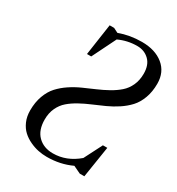

<svg xmlns="http://www.w3.org/2000/svg" viewBox="-173 -821 867 940"><g transform="rotate(30 261.0 -350.5)"><path d="M47.9 -147Q47.9 -192.9 61.3 -229.7Q74.7 -266.6 97.4 -291.3Q120.1 -315.9 149.4 -335.4Q178.7 -355 211.4 -369.6Q244.1 -384.3 276.6 -398.2Q309.1 -412.1 338.4 -428.5Q367.7 -444.8 390.4 -464.6Q413.1 -484.4 426.5 -513.7Q439.9 -543 439.9 -580.1Q439.9 -629.9 412.6 -656Q385.3 -682.1 345.2 -682.1Q290 -682.1 241.2 -659.2L174.8 -524.9H150.9L176.8 -702.1H202.1L228 -689Q287.6 -710.9 355 -710.9Q430.2 -710.9 476.1 -673.6Q522 -636.2 522 -570.8Q522 -525.4 508.5 -489Q495.1 -452.6 472.7 -428.5Q450.2 -404.3 420.9 -385Q391.6 -365.7 359.4 -351.1Q327.1 -336.4 294.7 -322.8Q262.2 -309.1 232.9 -293Q203.6 -276.9 181.2 -257.6Q158.7 -238.3 145.3 -209.5Q131.8 -180.7 131.8 -144Q131.8 -84 164.1 -52Q196.3 -20 249 -20Q325.7 -20 390.1 -75.2L441.9 -176.8H466.8L439 0H413.1L371.1 -20Q307.1 9.8 231.9 9.8Q207.5 9.8 183.3 4.9Q159.2 0 134.3 -11.7Q109.4 -23.4 90.6 -40.8Q71.8 -58.1 59.8 -85.4Q47.9 -112.8 47.9 -147Z"/></g></svg>

Font: Dihjauti
Style: Bold Italic
Weight: 700
Italic angle: -9°
Designer: T. Christopher White
Version: Version 3.0.0